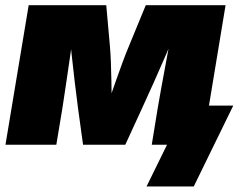

<svg xmlns="http://www.w3.org/2000/svg" viewBox="-20 -542 894 719"><path d="M0.5 0 87.4 -522.5H377.9L391.6 -369.6Q394 -341.8 395.3 -307.6Q396.5 -273.4 397.2 -237.5Q397.9 -201.7 398.2 -168.5Q398.4 -135.3 399.4 -109.9H368.2Q377.9 -135.3 389.4 -168.5Q400.9 -201.7 413.3 -237.3Q425.8 -272.9 438.5 -307.4Q451.2 -341.8 462.9 -369.6L525.9 -522.5H824.7L738.3 0H548.3L570.8 -138.2Q576.2 -170.9 583.3 -209.2Q590.3 -247.6 597.9 -288.3Q605.5 -329.1 612.8 -369.1Q620.1 -409.2 626.5 -445.8H647Q627 -396 603.5 -341.6Q580.1 -287.1 556.6 -234.9Q533.2 -182.6 512.7 -138.2L449.2 0H291L272 -138.2Q266.1 -183.1 259.8 -235.6Q253.4 -288.1 247.8 -342.3Q242.2 -396.5 238.3 -445.8H259.8Q253.9 -409.2 248 -369.1Q242.2 -329.1 236.3 -288.3Q230.5 -247.6 224.6 -209.2Q218.8 -170.9 213.9 -138.2L190.9 0ZM528.8 156.2 605.5 0H558.6L583 -146.5H853.5L705.6 156.2Z"/></svg>

Font: Inter 28pt Black
Style: Italic
Weight: 900
Italic angle: -9.3988°
Designer: Rasmus Andersson
Foundry: rsms
Version: Version 4.001;git-66647c0bb